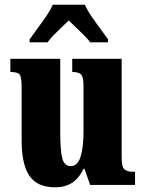

<svg xmlns="http://www.w3.org/2000/svg" viewBox="-20 -786 617 816"><path d="M214 10Q138 10 105 -39Q72 -88 72 -188V-409Q72 -452 65.5 -466Q59 -480 27 -480H24V-536H236V-222Q236 -148 244.5 -114Q253 -80 281 -80Q310 -80 322.5 -120.5Q335 -161 335 -230V-418Q335 -461 323.5 -470.5Q312 -480 290 -480H287V-536H497V-118Q497 -75 509.5 -65.5Q522 -56 544 -56H554V0H363L339 -69H335Q317 -30 287.5 -10Q258 10 214 10ZM106 -619Q119 -638 138.5 -664Q158 -690 176.5 -717Q195 -744 204 -766H341Q350 -744 368.5 -717Q387 -690 406.5 -664Q426 -638 439 -619V-606H363Q358 -615 340.5 -632.5Q323 -650 304 -668.5Q285 -687 272 -699Q259 -686 241 -669Q223 -652 207 -635.5Q191 -619 182 -606H106Z"/></svg>

Font: Noto Serif Tamil ExtraCondensed Black
Style: Italic
Weight: 900
Width: 2
Italic angle: -12°
Designer: Indian Type Foundry, Tom Grace, and the Monotype Design Team
Foundry: Monotype Imaging Inc.
Version: Version 2.003; ttfautohint (v1.8.4.7-5d5b)